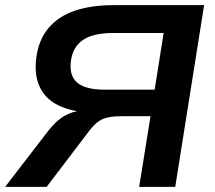

<svg xmlns="http://www.w3.org/2000/svg" viewBox="-23 -725 834 745"><path d="M-3 0 164 -217Q195 -257 227.5 -275.5Q260 -294 296 -296L326 -297V-288Q253 -292 203 -316.5Q153 -341 131 -388Q109 -435 118 -502Q127 -571 165.5 -616.5Q204 -662 267.5 -683.5Q331 -705 417 -705H769L657 0H517L561 -274H446Q416 -274 394 -269Q372 -264 355.5 -251Q339 -238 323 -217L158 0ZM385 -377H577L612 -597H415Q339 -597 299 -570Q259 -543 252 -487Q245 -432 276.5 -404.5Q308 -377 385 -377Z"/></svg>

Font: Nunito Sans 10pt SemiExpanded
Style: Bold Italic
Weight: 700
Width: 6
Italic angle: -9°
Designer: Vernon Adams
Foundry: Vernon Adams
Version: Version 3.101;gftools[0.9.27]